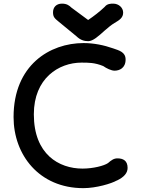

<svg xmlns="http://www.w3.org/2000/svg" viewBox="-20 -1001 770 1036"><path d="M53.2 -369.1C53.2 -166.5 190.4 14.2 429.7 14.2C499.5 14.2 582 -10.7 609.9 -26.9V-26.4C650.9 -45.9 668.5 -68.4 668.5 -95.2C668.5 -134.3 644 -146.5 613.8 -146.5C594.2 -146.5 581.5 -137.2 562 -120.6C542 -106.9 483.4 -91.3 425.3 -91.3C298.3 -91.3 162.6 -168 162.6 -384.3C162.6 -579.1 297.4 -663.1 419.4 -663.1C456.1 -663.1 490.7 -663.6 537.1 -644.5C554.2 -632.3 580.6 -619.6 598.1 -619.6C624 -619.6 657.7 -633.3 657.7 -679.7C657.7 -720.2 623 -728.5 591.3 -739.7C539.6 -757.8 485.8 -768.6 430.7 -768.6C249 -768.6 53.2 -649.9 53.2 -369.1ZM456.1 -778.8C481.9 -778.8 512.2 -806.6 543 -834.5C563 -851.6 581.5 -867.7 598.1 -877C626.5 -893.6 644.5 -906.2 644.5 -933.1C644.5 -959.5 620.6 -981.4 590.8 -981.4C578.1 -981.4 558.1 -981.4 544.9 -963.9C519 -939 485.4 -913.1 455.6 -893.1L365.2 -960C354.5 -970.7 340.8 -981.4 314.5 -981.4C283.7 -981.4 266.1 -961.9 266.1 -934.6C266.1 -909.2 274.9 -901.9 296.9 -883.8L392.6 -805.2C413.1 -785.2 434.1 -778.8 456.1 -778.8Z"/></svg>

Font: Autour One
Style: Regular
Weight: 400
Designer: Eben Sorkin
Foundry: Eben Sorkin
Version: Version 1.002